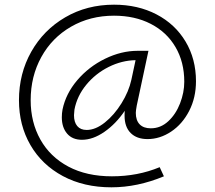

<svg xmlns="http://www.w3.org/2000/svg" viewBox="-20 -623 918 820"><path d="M512 -129Q512 -143 513 -150Q475 -94 426 -60Q377 -26 330 -26Q289 -26 266.5 -52.5Q244 -79 244 -122Q244 -139 247 -155Q261 -223 310 -280.5Q359 -338 428.5 -372Q498 -406 568 -406H614L564 -172Q560 -150 560 -141Q560 -109 576.5 -92Q593 -75 624 -75Q666 -75 698.5 -105Q731 -135 749 -181.5Q767 -228 767 -274Q767 -358 729.5 -422Q692 -486 624 -521Q556 -556 467 -556Q365 -556 283.5 -509Q202 -462 156.5 -379.5Q111 -297 111 -195Q111 -101 152.5 -27Q194 47 272 88.5Q350 130 458 130Q568 130 662 91L680 130Q567 177 456 177Q338 177 248.5 129Q159 81 110 -3.5Q61 -88 61 -195Q61 -309 113.5 -402Q166 -495 258.5 -549Q351 -603 467 -603Q569 -603 648.5 -561.5Q728 -520 772.5 -445.5Q817 -371 817 -276Q817 -206 788 -149.5Q759 -93 711 -61Q663 -29 610 -29Q564 -29 538 -55Q512 -81 512 -129ZM541 -282 559 -366Q500 -365 444 -337Q388 -309 348.5 -261Q309 -213 298 -155Q296 -137 296 -131Q296 -101 310 -84.5Q324 -68 350 -68Q388 -68 428 -100Q468 -132 499 -182Q530 -232 541 -282Z"/></svg>

Font: Ysabeau Semilight
Style: Italic
Weight: 300
Italic angle: -12°
Designer: Christian Thalmann (Catharsis Fonts)
Version: Version 0.003